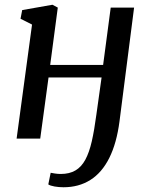

<svg xmlns="http://www.w3.org/2000/svg" viewBox="-20 -584 627 809"><path d="M483.5 -72.5Q471.5 19.5 440.5 81.5Q409.5 143.5 360.8 174.2Q312 205 247.5 205Q228 205 209.8 201.8Q191.5 198.5 183.5 193L193.5 144Q200 145.5 212 147.2Q224 149 236 149Q272.5 149 297.8 134.2Q323 119.5 339.5 89Q356 58.5 366.8 11.2Q377.5 -36 386 -100.5L408 -257.5H184.5L149.5 0H50L115 -480.5L66.5 -505L73.5 -541.5L201 -564L223.5 -552L191.5 -310.5H414.5L446.5 -552H545Z"/></svg>

Font: Merriweather 24pt
Style: Italic
Weight: 400
Italic angle: -7.8°
Designer: Eben Sorkin
Foundry: Eben Sorkin
Version: Version 2.101